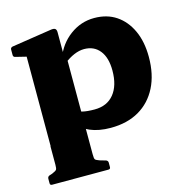

<svg xmlns="http://www.w3.org/2000/svg" viewBox="-106 -613 891 918"><g transform="rotate(-15 339.5 -154.0)"><path d="M81 205V-310H265V205ZM40 205Q30 205 30 195V173Q30 163 39 159L54 154Q73 146 76.5 140.5Q80 135 80 117V25H265V114Q265 135 268.5 140Q272 145 289 151L320 160Q329 164 329 173V195Q329 205 319 205ZM235 -109Q248 -101 270.5 -95.5Q293 -90 330 -90Q392 -90 426 -132Q460 -174 460 -248Q460 -312 432 -347Q404 -382 355 -382Q331 -382 305 -371Q279 -360 254 -340L242 -367Q266 -433 320 -473Q374 -513 440 -513Q503 -513 548.5 -482.5Q594 -452 619.5 -396.5Q645 -341 645 -266Q645 -179 613 -116Q581 -53 522.5 -19Q464 15 382 15Q323 15 280 -3.5Q237 -22 192 -66ZM81 -310V-463L101 -413L28 -431Q18 -433 18 -443V-470Q18 -479 28 -482L223 -512Q240 -515 247 -510.5Q254 -506 254 -492V-376L265 -360V-310Z"/></g></svg>

Font: Hahmlet ExtraBold
Style: Regular
Weight: 800
Designer: Minjoo Ham & Mark Frömberg
Foundry: hypertype
Version: Version 1.002